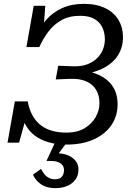

<svg xmlns="http://www.w3.org/2000/svg" viewBox="-20 -740 711 996"><path d="M326 10Q273 10 232 -2Q191 -14 161.5 -36Q132 -58 114.5 -89Q97 -120 91 -158H123L79 0H19L57 -214H124Q130 -178 145 -148Q160 -118 184 -96.5Q208 -75 243.5 -63.5Q279 -52 325 -52Q381 -52 419 -75Q457 -98 476.5 -133Q496 -168 496 -205Q496 -246 478 -275Q460 -304 426 -318.5Q392 -333 344 -331L269 -328L282 -399L363 -396Q403 -395 433 -406.5Q463 -418 483.5 -438Q504 -458 514 -483.5Q524 -509 524 -536Q524 -569 511.5 -596.5Q499 -624 471 -641Q443 -658 396 -658Q339 -658 299 -635.5Q259 -613 231.5 -576.5Q204 -540 184 -496H117L155 -710H215L203 -552H167Q187 -600 220.5 -638Q254 -676 302.5 -698Q351 -720 415 -720Q481 -720 526.5 -697.5Q572 -675 595 -636Q618 -597 618 -547Q618 -489 586.5 -445Q555 -401 493 -376Q431 -351 338 -351L425 -389L417 -341L352 -377Q427 -377 480 -356.5Q533 -336 561.5 -296.5Q590 -257 590 -199Q590 -138 558 -91Q526 -44 466.5 -17Q407 10 326 10ZM267 236Q237 236 214.5 227Q192 218 176.5 202.5Q161 187 151 166L193 136Q200 150 209.5 162.5Q219 175 233.5 182.5Q248 190 267 190Q289 190 300.5 177Q312 164 312 142Q312 129 305 118.5Q298 108 283 101.5Q268 95 243 95H221L267 -4H329L276 67L271 55Q308 55 333.5 66Q359 77 373 95.5Q387 114 387 139Q387 170 371.5 191.5Q356 213 329 224.5Q302 236 267 236Z"/></svg>

Font: Roboto Serif 20pt
Style: Italic
Weight: 400
Italic angle: -10°
Designer: Greg Gazdowicz
Foundry: Commercial Type
Version: Version 1.008